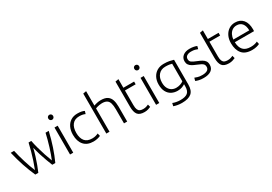

<svg xmlns="http://www.w3.org/2000/svg" viewBox="39 -1884 4506 3181"><g transform="rotate(-30 2291.5 -294.0)"><path d="M196 0Q143 -118 101 -243.5Q59 -369 24 -516H88Q99 -464 115.5 -403Q132 -342 151 -280.5Q170 -219 190 -163.5Q210 -108 228 -67Q256 -137 281.5 -214.5Q307 -292 328.5 -370Q350 -448 365 -516H417Q430 -447 451.5 -368.5Q473 -290 498.5 -212Q524 -134 551 -66Q568 -106 587.5 -160.5Q607 -215 626 -276.5Q645 -338 661.5 -400Q678 -462 690 -516H751Q716 -367 674 -241.5Q632 -116 579 0H521Q499 -54 474.5 -120.5Q450 -187 427.5 -259Q405 -331 388 -401Q372 -331 349.5 -259Q327 -187 302.5 -120.5Q278 -54 254 0Z M861 0V-516H922V0ZM892 -647Q873 -647 859.5 -660.5Q846 -674 846 -695Q846 -716 859.5 -729Q873 -742 892 -742Q911 -742 924.5 -729Q938 -716 938 -695Q938 -674 924.5 -660.5Q911 -647 892 -647Z M1308 9Q1189 9 1127 -62.5Q1065 -134 1065 -257Q1065 -339 1094 -400Q1123 -461 1176 -494.5Q1229 -528 1303 -528Q1388 -528 1435 -503L1419 -451Q1399 -461 1372 -467Q1345 -473 1307 -473Q1220 -473 1174.5 -416Q1129 -359 1129 -257Q1129 -159 1173.5 -102.5Q1218 -46 1316 -46Q1352 -46 1383.5 -55Q1415 -64 1431 -73L1444 -20Q1425 -9 1386 0Q1347 9 1308 9Z M1555 0V-765L1616 -776V-500Q1648 -512 1682 -519Q1716 -526 1750 -526Q1830 -526 1874 -497Q1918 -468 1936 -414.5Q1954 -361 1954 -288V0H1893V-268Q1893 -341 1879.5 -386Q1866 -431 1833 -451.5Q1800 -472 1742 -472Q1718 -472 1692.5 -467.5Q1667 -463 1646.5 -457Q1626 -451 1616 -446V0Z M2285 9Q2191 9 2154 -39Q2117 -87 2117 -190V-670L2179 -681V-516H2384V-464H2179V-184Q2179 -128 2192 -98Q2205 -68 2229.5 -57Q2254 -46 2289 -46Q2324 -46 2350 -54.5Q2376 -63 2392 -71L2405 -20Q2388 -11 2355 -1Q2322 9 2285 9Z M2507 0V-516H2568V0ZM2538 -647Q2519 -647 2505.5 -660.5Q2492 -674 2492 -695Q2492 -716 2505.5 -729Q2519 -742 2538 -742Q2557 -742 2570.5 -729Q2584 -716 2584 -695Q2584 -674 2570.5 -660.5Q2557 -647 2538 -647Z M2897 188Q2852 188 2811 180.5Q2770 173 2741 162L2754 107Q2777 118 2818 126Q2859 134 2898 134Q2994 134 3036.5 98Q3079 62 3079 -26V-65Q3058 -50 3022 -36Q2986 -22 2937 -22Q2873 -22 2822 -48.5Q2771 -75 2741 -130Q2711 -185 2711 -270Q2711 -344 2740.5 -402Q2770 -460 2824.5 -493Q2879 -526 2954 -526Q3016 -526 3061.5 -517Q3107 -508 3138 -498V-25Q3138 89 3079.5 138.5Q3021 188 2897 188ZM2939 -77Q2981 -77 3018.5 -89.5Q3056 -102 3078 -120V-457Q3058 -463 3027.5 -467.5Q2997 -472 2955 -472Q2871 -472 2823 -416Q2775 -360 2775 -269Q2775 -204 2797.5 -161.5Q2820 -119 2857.5 -98Q2895 -77 2939 -77Z M3416 10Q3360 10 3321 0Q3282 -10 3265 -19L3280 -73Q3298 -65 3332.5 -54.5Q3367 -44 3420 -44Q3478 -44 3513 -64Q3548 -84 3548 -128Q3548 -156 3536 -173.5Q3524 -191 3496 -206Q3468 -221 3418 -241Q3374 -258 3342 -277Q3310 -296 3292.5 -322.5Q3275 -349 3275 -389Q3275 -452 3322 -490Q3369 -528 3449 -528Q3496 -528 3532 -520Q3568 -512 3586 -503L3572 -450Q3554 -458 3524.5 -466.5Q3495 -475 3448 -475Q3401 -475 3369 -455Q3337 -435 3337 -395Q3337 -354 3364 -333.5Q3391 -313 3456 -288Q3504 -269 3538.5 -249.5Q3573 -230 3591.5 -202.5Q3610 -175 3610 -132Q3610 -62 3559 -26Q3508 10 3416 10Z M3901 9Q3807 9 3770 -39Q3733 -87 3733 -190V-670L3795 -681V-516H4000V-464H3795V-184Q3795 -128 3808 -98Q3821 -68 3845.5 -57Q3870 -46 3905 -46Q3940 -46 3966 -54.5Q3992 -63 4008 -71L4021 -20Q4004 -11 3971 -1Q3938 9 3901 9Z M4345 10Q4212 10 4151.5 -63.5Q4091 -137 4091 -262Q4091 -344 4121.5 -404Q4152 -464 4203 -496Q4254 -528 4317 -528Q4415 -528 4469.5 -464Q4524 -400 4524 -281Q4524 -273 4523.5 -263.5Q4523 -254 4522 -246H4155Q4158 -148 4204.5 -97Q4251 -46 4348 -46Q4394 -46 4427 -55Q4460 -64 4476 -73L4487 -21Q4471 -11 4431.5 -0.5Q4392 10 4345 10ZM4156 -297H4461Q4460 -382 4423 -428Q4386 -474 4318 -474Q4269 -474 4234 -449Q4199 -424 4179.5 -383.5Q4160 -343 4156 -297Z"/></g></svg>

Font: Ubuntu Sans Light
Style: Regular
Weight: 300
Designer: Dalton Maag Ltd
Foundry: Dalton Maag Ltd
Version: Version 1.006; ttfautohint (v1.8.4.7-5d5b)